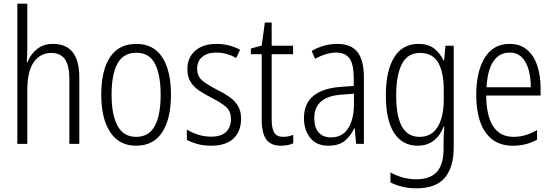

<svg xmlns="http://www.w3.org/2000/svg" viewBox="-20 -780 2998 1041"><path d="M128 -518Q128 -477 125 -443H129Q144 -483 179 -512.5Q214 -542 267 -542Q410 -542 410 -360V0H356V-351Q356 -427 331 -460Q306 -493 259 -493Q198 -493 163 -443Q128 -393 128 -289V0H74V-760H128Z M907 -267Q907 -136 859.5 -63Q812 10 718 10Q626 10 577.5 -63.5Q529 -137 529 -267Q529 -399 577 -470.5Q625 -542 719 -542Q813 -542 860 -469Q907 -396 907 -267ZM585 -267Q585 -157 617.5 -97.5Q650 -38 718 -38Q787 -38 819 -96.5Q851 -155 851 -267Q851 -373 820.5 -433.5Q790 -494 719 -494Q649 -494 617 -435.5Q585 -377 585 -267Z M1287 -136Q1287 -67 1245.5 -28.5Q1204 10 1126 10Q1083 10 1049.5 0.5Q1016 -9 993 -22V-78Q1019 -61 1053.5 -50Q1088 -39 1125 -39Q1179 -39 1205.5 -64.5Q1232 -90 1232 -134Q1232 -177 1206 -200Q1180 -223 1127 -250Q1089 -269 1059.5 -289Q1030 -309 1013 -336.5Q996 -364 996 -407Q996 -467 1038 -504.5Q1080 -542 1154 -542Q1190 -542 1222.5 -533.5Q1255 -525 1282 -510L1260 -465Q1238 -479 1210 -487Q1182 -495 1153 -495Q1105 -495 1077 -472Q1049 -449 1049 -408Q1049 -367 1075.5 -344.5Q1102 -322 1156 -294Q1194 -275 1223 -255Q1252 -235 1269.5 -207Q1287 -179 1287 -136Z M1515 -38Q1530 -38 1544.5 -41Q1559 -44 1570 -49V-3Q1557 3 1540 6.5Q1523 10 1503 10Q1448 10 1423.5 -24.5Q1399 -59 1399 -130V-486H1340V-517L1399 -533L1416 -658H1453V-532H1569V-486H1453V-133Q1453 -85 1466.5 -61.5Q1480 -38 1515 -38Z M1808 -542Q1884 -542 1918.5 -497.5Q1953 -453 1953 -359V0H1911L1903 -85H1901Q1882 -44 1850 -17Q1818 10 1761 10Q1695 10 1661.5 -33Q1628 -76 1628 -139Q1628 -219 1679.5 -260.5Q1731 -302 1827 -309L1898 -314V-355Q1898 -431 1875 -463Q1852 -495 1803 -495Q1750 -495 1688 -461L1670 -504Q1701 -522 1736 -532Q1771 -542 1808 -542ZM1833 -267Q1684 -257 1684 -140Q1684 -88 1708 -61.5Q1732 -35 1774 -35Q1836 -35 1867.5 -84Q1899 -133 1899 -216V-272Z M2249 -542Q2301 -542 2333 -517.5Q2365 -493 2385 -452H2388L2395 -532H2440V19Q2440 126 2392 183.5Q2344 241 2238 241Q2196 241 2161.5 232.5Q2127 224 2097 209V155Q2130 173 2164.5 182.5Q2199 192 2238 192Q2312 192 2348.5 152Q2385 112 2385 27V-4Q2385 -24 2386 -46Q2387 -68 2389 -93H2385Q2367 -45 2331.5 -17.5Q2296 10 2244 10Q2162 10 2117 -59Q2072 -128 2072 -263Q2072 -396 2117 -469Q2162 -542 2249 -542ZM2257 -493Q2189 -493 2158.5 -432Q2128 -371 2128 -263Q2128 -149 2159.5 -93.5Q2191 -38 2254 -38Q2301 -38 2330 -64.5Q2359 -91 2372.5 -136Q2386 -181 2386 -237V-294Q2386 -387 2356 -440Q2326 -493 2257 -493Z M2743 -542Q2801 -542 2838.5 -509.5Q2876 -477 2893.5 -422.5Q2911 -368 2911 -303V-262H2616Q2617 -152 2654 -95Q2691 -38 2765 -38Q2829 -38 2892 -75V-23Q2863 -7 2831 1.5Q2799 10 2761 10Q2693 10 2649 -24Q2605 -58 2583.5 -120Q2562 -182 2562 -264Q2562 -391 2608 -466.5Q2654 -542 2743 -542ZM2743 -495Q2688 -495 2655.5 -448Q2623 -401 2618 -307H2858Q2858 -359 2846 -402Q2834 -445 2808.5 -470Q2783 -495 2743 -495Z"/></svg>

Font: Noto Sans Khmer Condensed Light
Style: Regular
Weight: 300
Width: 3
Designer: Danh Hong and the Monotype Design Team
Foundry: Monotype Imaging Inc.
Version: Version 2.004; ttfautohint (v1.8.4.7-5d5b)